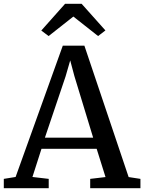

<svg xmlns="http://www.w3.org/2000/svg" viewBox="-27 -989 758 1009"><path d="M55 -59 303 -749H416.5L649 -58.5L711 -49V0H447V-49L527.5 -58.5L481 -207H191L143.5 -59L229 -49V0H-7V-49ZM462.5 -265.5 364 -589 342 -671.5 317.5 -587 209 -265.5ZM228.5 -799.5 190 -828.5 315 -969H402L527 -829L488.5 -799.5L358.5 -902Z"/></svg>

Font: Merriweather 20pt
Style: Regular
Weight: 400
Version: Version 2.100